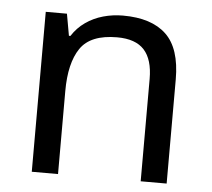

<svg xmlns="http://www.w3.org/2000/svg" viewBox="-44 -594 707 641"><g transform="rotate(5 309.0 -273.0)"><path d="M343 -546Q439 -546 488 -499.5Q537 -453 537 -349V0H450V-343Q450 -408 421 -440Q392 -472 330 -472Q241 -472 207 -422Q173 -372 173 -278V0H85V-536H156L169 -463H174Q192 -491 218.5 -509.5Q245 -528 277 -537Q309 -546 343 -546Z"/></g></svg>

Font: ltelugu15
Style: Book
Weight: 400
Designer: Jelle Bosma - Monotype Design Team
Foundry: Monotype Imaging Inc.
Version: Version 2.003